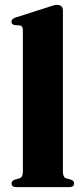

<svg xmlns="http://www.w3.org/2000/svg" viewBox="-20 -769 344 789"><path d="M238.5 -725V-63.5Q238.5 -40 252.5 -36L271 -31Q284.5 -26.5 284.5 -15.5Q284.5 0 264.5 0H47Q27.5 0 27.5 -15.5Q27.5 -26 41.5 -31L60 -36Q74 -40.5 74 -63.5V-646Q74 -662.5 61.5 -664.5L39.5 -666Q27 -669 27 -680Q27 -691 44 -697L175.5 -739Q202.5 -749 213.5 -749Q238.5 -749 238.5 -725Z"/></svg>

Font: Fraunces 72pt
Style: Bold
Weight: 700
Version: Version 1.000;[b76b70a41]